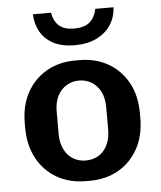

<svg xmlns="http://www.w3.org/2000/svg" viewBox="-53 -785 704 842"><g transform="rotate(-5 299.0 -364.5)"><path d="M290 10Q220 10 164.5 -21.5Q109 -53 77.5 -111Q46 -169 46 -247V-265Q46 -344 77.5 -401Q109 -458 164 -489.5Q219 -521 289 -521H309Q380 -521 435 -489.5Q490 -458 521.5 -401Q553 -344 553 -265V-247Q553 -168 521.5 -110.5Q490 -53 435 -21.5Q380 10 310 10ZM299 -80Q330 -80 354.5 -94.5Q379 -109 393.5 -138Q408 -167 408 -207V-305Q408 -346 393.5 -374Q379 -402 354.5 -417Q330 -432 299 -432Q269 -432 244 -417Q219 -402 204.5 -374Q190 -346 190 -305V-207Q190 -167 204.5 -138Q219 -109 244 -94.5Q269 -80 299 -80ZM295 -588Q238 -588 200.5 -608Q163 -628 144 -662Q125 -696 123 -739H203Q210 -699 233.5 -680Q257 -661 298 -661Q342 -661 365.5 -680Q389 -699 398 -739H478Q476 -696 454 -662Q432 -628 392 -608Q352 -588 295 -588Z"/></g></svg>

Font: Chivo Medium SemiBold
Style: Regular
Weight: 600
Version: Version 2.002